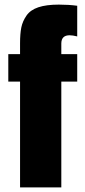

<svg xmlns="http://www.w3.org/2000/svg" viewBox="-20 -813 370 833"><path d="M67 0V-459H16V-578H67V-625Q67 -667 72.5 -694Q78 -721 95 -745.5Q112 -770 146.5 -781.5Q181 -793 235 -793Q278 -793 315 -788V-655Q295 -660 282 -660Q246 -660 246 -624V-578H315V-459H246V0Z"/></svg>

Font: Oswald Heavy
Style: Regular
Weight: 400
Designer: Vernon Adams
Foundry: Vernon Adams
Version: Version 4.101